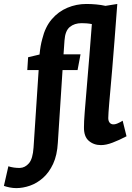

<svg xmlns="http://www.w3.org/2000/svg" viewBox="-121 -728 677 983"><path d="M-38.1 235.1Q-54 235.1 -71.2 231.7Q-88.4 228.3 -101 223.7L-78.1 123.3Q-66.8 127.3 -50.2 129.8Q-33.5 132.2 -19.1 131.8Q7.5 130.8 27.3 107.8Q47 84.8 50.8 26.9L76.9 -369.2H18.7L22.9 -434.9L81.5 -448.9Q83.5 -470.8 86.9 -490.7Q90.3 -510.5 95.6 -529.2Q110.2 -589.7 143.9 -629.3Q177.7 -668.8 223.8 -688.2Q270 -707.7 321.4 -707.7Q346.3 -707.7 371.6 -705.3Q397 -703 419 -698L479.5 -707.7Q471.6 -601.3 465.2 -519.5Q458.7 -437.6 453.7 -376.6Q448.7 -315.5 444.6 -272.3Q440.5 -229.1 438.2 -200Q435.9 -170.9 434.6 -153Q433.3 -135 433.3 -123.4Q433.3 -110.4 439.1 -101.8Q444.9 -93.2 455.4 -91.6Q466.5 -90 480.9 -96.2Q495.4 -102.3 507 -110L526.8 -30.3Q488.8 -10.4 455.6 2.2Q422.5 14.9 395.9 14.9Q358.7 14.9 333.3 -7.3Q307.9 -29.5 308.9 -77.6Q308.9 -89.9 309.7 -108.6Q310.5 -127.2 312.8 -155.1Q315.1 -183 318.4 -222.6Q321.7 -262.2 326.2 -316.5Q330.7 -370.8 336.6 -442.1Q342.5 -513.5 349.3 -604.7Q335 -607.6 321.1 -608.5Q307.1 -609.4 296.8 -609.4Q260.2 -609.4 236.4 -589.9Q212.6 -570.4 209.2 -520.8L204.3 -450H291.3L276.1 -369.2H199.2L175.1 2.9Q171.6 66.5 151 110.8Q130.4 155.1 99.4 182.6Q68.4 210.1 32.5 222.6Q-3.5 235.1 -38.1 235.1Z"/></svg>

Font: Ancizar Sans Thin
Style: Italic
Weight: 100
Italic angle: -4°
Designer: Cesar Puertas, Viviana Monsalve, Julian Moncada, Julian Prieto, Jose Castro, Mariel Hernandez, Felipe Aragon, Sara Alarc
Version: Version 8.100